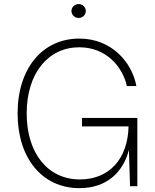

<svg xmlns="http://www.w3.org/2000/svg" viewBox="-20 -930 773 959"><path d="M376.5 9.8C511.2 9.8 594.2 -67.4 624 -181.2L629.4 0H666V-340.8H389.6V-298.8H622.1C618.7 -135.7 524.9 -33.7 378.9 -33.7C220.2 -33.7 113.3 -163.1 113.3 -363.3C113.3 -565.9 221.7 -693.8 376 -693.8C509.8 -693.8 592.3 -597.2 613.8 -500H661.1C640.6 -615.7 540 -737.3 376 -737.3C193.4 -737.3 67.9 -589.8 67.9 -363.3C67.9 -138.7 191.9 9.8 376.5 9.8ZM372.6 -840.3C392.6 -840.3 408.7 -856 408.7 -875C408.7 -894 392.6 -909.7 372.6 -909.7C353 -909.7 336.9 -894 336.9 -875C336.9 -856 353 -840.3 372.6 -840.3Z"/></svg>

Font: Raveo ExtraLight
Style: Regular
Weight: 200
Designer: Jakub Foglar, Rasmus Andersson (Inter)
Foundry: Jakubfoglar.com
Version: Version 1.100;Glyphs 3.2.3 (3260)